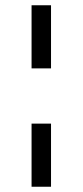

<svg xmlns="http://www.w3.org/2000/svg" viewBox="-20 -715 314 730"><path d="M100 -695H174V-455H100ZM174 -245V-5H100V-245Z"/></svg>

Font: Von Book
Style: Regular
Weight: 400
Version: Version 4.000; ttfautohint (v1.8.4.7-5d5b)